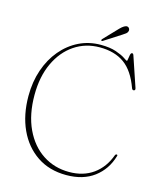

<svg xmlns="http://www.w3.org/2000/svg" viewBox="-125 -931 850 1032"><g transform="rotate(15 300.0 -414.5)"><path d="M580.5 -155.5Q558 -78 497 -32.2Q436 13.5 342.5 13.5Q248 13.5 179.5 -32.8Q111 -79 74 -159.8Q37 -240.5 37 -345.5Q37 -424.5 60 -491.2Q83 -558 124.5 -607.2Q166 -656.5 221.5 -683.8Q277 -711 342 -711Q394 -711 427.8 -699.2Q461.5 -687.5 478.8 -675.8Q496 -664 499 -664Q501.5 -664 502.8 -675.8Q504 -687.5 506.8 -699.2Q509.5 -711 516.5 -711Q522 -711 525 -702.5L582 -534Q585.5 -522 575.5 -520.5Q567.5 -519.5 564 -529.5Q532 -618.5 478 -657.5Q424 -696.5 340.5 -696.5Q262 -696.5 200 -654.8Q138 -613 102.5 -537Q67 -461 67 -359Q67 -250 104.2 -170.8Q141.5 -91.5 206.2 -49Q271 -6.5 353 -6.5Q432 -6.5 487.2 -46.2Q542.5 -86 568.5 -158Q571.5 -164 576 -163.5Q583.5 -163.5 580.5 -155.5ZM414.5 -820Q439.5 -845.5 454.5 -843Q462 -841.5 465.5 -834.8Q469 -828 467.5 -821.5Q465 -812 457.5 -806.2Q450 -800.5 439 -793.5L345.5 -733.5Q341 -730.5 338.5 -734Q335.5 -737 340.5 -742.5Z"/></g></svg>

Font: Fraunces 144pt Soft Thin
Style: Regular
Weight: 100
Version: Version 1.000;[0bf87f6ff]